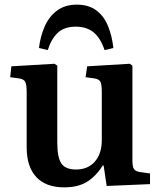

<svg xmlns="http://www.w3.org/2000/svg" viewBox="-20 -794 694 828"><path d="M257 14Q178 14 136.5 -30.5Q95 -75 95 -159V-396Q95 -429 89 -441Q83 -453 61 -456L24 -461L29 -508L215 -519L227 -511V-180Q227 -114 245 -88.5Q263 -63 308 -63Q359 -63 389 -97Q419 -131 419 -190V-396Q419 -430 413 -441.5Q407 -453 386 -456L349 -461L356 -508L540 -519L551 -511V-102Q551 -76 557.5 -65.5Q564 -55 584 -52L627 -46V0L440 8L427 -80H423Q393 -33 354.5 -9.5Q316 14 257 14ZM311 -774Q362 -774 395 -749.5Q428 -725 445.5 -682.5Q463 -640 469 -587L431 -578Q413 -631 383 -655Q353 -679 307 -679Q257 -679 229 -652.5Q201 -626 186 -578L148 -587Q154 -637 172.5 -679.5Q191 -722 225.5 -748Q260 -774 311 -774Z"/></svg>

Font: Literata 36pt SemiBold
Style: Regular
Weight: 600
Designer: Latin by Veronika Burian and Jose Scaglione. Greek by Irene Vlachou. Cyrillic by Vera Evstafieva.
Foundry: TypeTogether
Version: Version 3.002